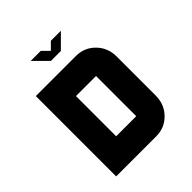

<svg xmlns="http://www.w3.org/2000/svg" viewBox="-196 -834 958 958"><g transform="rotate(-45 283.0 -354.5)"><path d="M354 -141.6V-425.3H212.4V-141.6ZM495.6 -141.6Q494.1 -81.5 453.4 -40.8Q412.6 0 354 0H70.8V-566.9H354Q412.6 -566.9 453.4 -526.1Q494.1 -485.4 495.6 -425.3ZM389.6 -709 318.8 -638.2V-637.7H247.6V-638.2L176.8 -709H247.6L283.2 -673.3L318.8 -709Z"/></g></svg>

Font: Blazma
Style: Regular
Weight: 400
Designer: GGBotNet
Version: 1.00